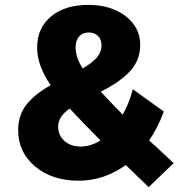

<svg xmlns="http://www.w3.org/2000/svg" viewBox="-20 -730 737 785"><path d="M689.9 -63 587.9 35.2Q577.6 25.4 494.1 -55.2Q405.3 8.8 300.8 8.8Q193.4 8.8 123.8 -49.3Q54.2 -107.4 54.2 -198.2Q54.2 -231.4 64.5 -259.5Q74.7 -287.6 94.5 -309.8Q114.3 -332 136 -348.6Q157.7 -365.2 187 -381.8Q131.8 -461.9 131.8 -535.2Q131.8 -615.2 188.5 -662.6Q245.1 -710 340.8 -710Q433.6 -710 493.4 -664.1Q553.2 -618.2 553.2 -546.9Q553.2 -511.7 540.3 -482.2Q527.3 -452.6 502.2 -429.2Q477.1 -405.8 452.4 -389.6Q427.7 -373.5 392.1 -355Q441.9 -301.3 481.9 -261.2Q508.8 -309.1 522.9 -365.2L649.9 -273.9Q625 -207.5 589.8 -155.8Q636.2 -113.8 689.9 -63ZM289.1 -536.1Q289.1 -495.6 317.9 -450.2Q355.5 -471.7 375.2 -493.9Q395 -516.1 395 -544.9Q395 -568.8 380.6 -583Q366.2 -597.2 342.8 -597.2Q317.4 -597.2 303.2 -580.6Q289.1 -564 289.1 -536.1ZM309.1 -130.9Q351.1 -130.9 391.1 -155.8Q316.4 -230.5 265.1 -286.1Q217.8 -253.4 217.8 -212.9Q217.8 -176.3 243.7 -153.6Q269.5 -130.9 309.1 -130.9Z"/></svg>

Font: Montserrat-Arabic ExtraBold
Style: Regular
Weight: 800
Designer: Mohamed Gaber
Foundry: Kief Type Foundry
Version: Version 5.008;PS 005.008;hotconv 1.0.88;makeotf.lib2.5.64775